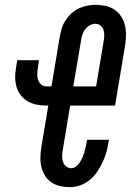

<svg xmlns="http://www.w3.org/2000/svg" viewBox="-20 -763 540 791"><path d="M268 8Q247 8 227.5 3.5Q208 -1 192 -11.5Q176 -22 166 -38.5Q156 -55 151 -74Q146 -93 146.5 -113.5Q147 -134 150 -155L179 -328H172Q151 -328 131 -332Q111 -336 94.5 -345.5Q78 -355 66 -370Q54 -385 48.5 -403.5Q43 -422 42.5 -442.5Q42 -463 46 -484L51 -515H141L136 -484Q134 -471 133.5 -458Q133 -445 137 -433.5Q141 -422 150 -414.5Q159 -407 172 -407H192L226 -610Q229 -627 234 -644.5Q239 -662 249 -677.5Q259 -693 273 -706.5Q287 -720 304 -728Q321 -736 338.5 -739.5Q356 -743 373 -743Q394 -743 414 -739Q434 -735 450.5 -724Q467 -713 478 -697Q489 -681 494 -662Q499 -643 499 -622Q499 -601 496 -580L454 -328H269L238 -142Q236 -130 236 -118Q236 -106 240 -95Q244 -84 253 -77Q262 -70 274 -70Q285 -70 294.5 -78Q304 -86 310 -96Q316 -106 320.5 -116.5Q325 -127 328 -138Q331 -149 333.5 -159.5Q336 -170 338 -181L339 -187H429L427 -177Q424 -156 418 -135Q412 -114 402.5 -94Q393 -74 380 -55Q367 -36 349.5 -21.5Q332 -7 310.5 0.5Q289 8 268 8ZM282 -407H376L407 -593Q409 -605 409.5 -617Q410 -629 406.5 -639.5Q403 -650 394 -657.5Q385 -665 373 -665Q362 -665 350.5 -659Q339 -653 331 -642.5Q323 -632 319.5 -620.5Q316 -609 314 -597Z"/></svg>

Font: Iosevka Term Curly SmBd Obl
Style: Regular
Weight: 600
Italic angle: -9°
Designer: Belleve Invis
Foundry: Belleve Invis
Version: Version 32.3.0